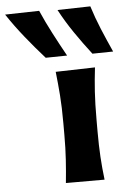

<svg xmlns="http://www.w3.org/2000/svg" viewBox="-207 -817 575 858"><g transform="rotate(-5 81.0 -388.5)"><path d="M53.5 0Q59 -53.5 62.2 -103.8Q65.5 -154 65.5 -216V-266Q65.5 -340.5 61.5 -393Q57.5 -445.5 51.5 -499L228 -503.5Q221.5 -449 218 -395.5Q214.5 -342 214.5 -266V-216Q214.5 -154 217.5 -103.8Q220.5 -53.5 227 0ZM12.5 -565.5Q-32.5 -616 -74.2 -668Q-116 -720 -151.5 -773.5L1.5 -777Q24.5 -724.5 51.8 -672.2Q79 -620 108.5 -567ZM222 -565.5Q183 -616 147.5 -668Q112 -720 83.5 -773.5L231 -777Q247.5 -724.5 269.2 -672.2Q291 -620 315 -567Z"/></g></svg>

Font: Commissioner Flair
Style: Bold
Weight: 700
Designer: Kostas Bartsokas
Foundry: Kostas Bartsokas
Version: Version 1.000; ttfautohint (v1.8.3)